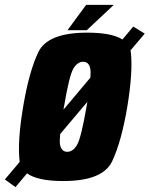

<svg xmlns="http://www.w3.org/2000/svg" viewBox="-81 -738 614 788"><path d="M-61 -1.5 0 -74Q-0.5 -75 -0.5 -76.5Q-10 -157.5 14 -300Q38 -443.5 76.2 -523.8Q114.5 -604 277 -604Q377.5 -604 421.5 -576L466 -629L513 -600L454.5 -531Q455.5 -527 456 -523.5Q465 -442.5 441.5 -300Q417.5 -157 379.2 -76Q341 5 178.5 5Q73.5 5 30 -26.5L-17.5 30ZM195 -115Q219 -115 235.5 -143.8Q252 -172.5 274 -299.5Q275.5 -310.5 277.5 -320L166 -188Q163 -156.5 165.5 -143.5Q171.5 -115 195 -115ZM179.5 -288 290 -419.5Q292 -445 289.5 -456Q284 -484.5 260.5 -484.5Q236.5 -484.5 219.8 -455.8Q203 -427 181.5 -299.5Q180.5 -293.5 179.5 -288ZM196 -614 272.5 -718H386L275 -614Z"/></svg>

Font: Anybody Condensed ExtraBold
Style: Italic
Weight: 800
Width: 3
Italic angle: -10°
Designer: Tyler Finck
Foundry: Etcetera Type Company
Version: Version 1.010; ttfautohint (v1.8.3) -l 8 -r 50 -G 200 -x 14 